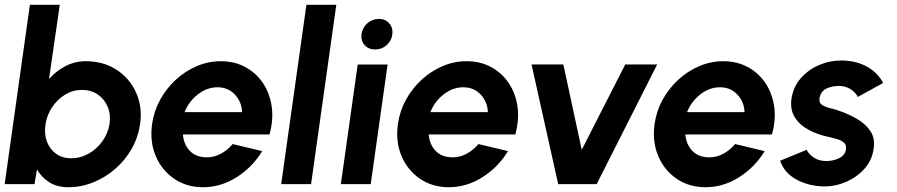

<svg xmlns="http://www.w3.org/2000/svg" viewBox="-30 -770 3750 803"><path d="M329.5 -514Q402 -514 457 -478.5Q512 -443 539 -383.2Q566 -323.5 556 -251Q548 -196 521 -148.2Q494 -100.5 452.5 -64.2Q411 -28 360.5 -7.5Q310 13 255.5 13Q208.5 13 176 -7.8Q143.5 -28.5 124.5 -61.5L114.5 0H-10.5L95 -750H220L175 -439.5Q204 -472.5 243.2 -493.2Q282.5 -514 329.5 -514ZM268.5 -108Q306.5 -108 340.5 -127.2Q374.5 -146.5 398 -179Q421.5 -211.5 428 -251Q434 -290.5 420.5 -323Q407 -355.5 378.8 -374.8Q350.5 -394 313 -394Q275 -394 242.8 -374.5Q210.5 -355 188.5 -322.5Q166.5 -290 160.5 -251Q154 -211 166 -178.5Q178 -146 204.5 -127Q231 -108 268.5 -108Z M819 13Q750 13 698.2 -22.5Q646.5 -58 621.2 -117.8Q596 -177.5 606 -250.5Q613.5 -305 639.8 -352.8Q666 -400.5 705.5 -436.8Q745 -473 793.2 -493.5Q841.5 -514 893 -514Q951.5 -514 997 -489Q1042.5 -464 1070.8 -421Q1099 -378 1106.5 -323Q1114 -268 1097 -207.5H735Q738 -167 763.2 -139.8Q788.5 -112.5 834 -112Q864.5 -111.5 892.8 -126.5Q921 -141.5 943 -167.5L1066.5 -138Q1026.5 -71.5 960.2 -29.2Q894 13 819 13ZM742 -301H982.5Q980.5 -345 952 -375Q923.5 -405 879.5 -405Q835.5 -405 797.5 -375.2Q759.5 -345.5 742 -301Z M1146 0 1251.5 -750H1376.5L1271 0Z M1466 -500H1591L1520.5 0H1395.5ZM1539 -563Q1511.5 -563 1495 -581.2Q1478.5 -599.5 1482 -627Q1485.5 -654 1506.2 -672.5Q1527 -691 1554.5 -691Q1581.5 -691 1597.8 -672.5Q1614 -654 1611 -627Q1607.5 -599.5 1587 -581.2Q1566.5 -563 1539 -563Z M1847 13Q1778 13 1726.2 -22.5Q1674.5 -58 1649.2 -117.8Q1624 -177.5 1634 -250.5Q1641.5 -305 1667.8 -352.8Q1694 -400.5 1733.5 -436.8Q1773 -473 1821.2 -493.5Q1869.5 -514 1921 -514Q1979.5 -514 2025 -489Q2070.5 -464 2098.8 -421Q2127 -378 2134.5 -323Q2142 -268 2125 -207.5H1763Q1766 -167 1791.2 -139.8Q1816.5 -112.5 1862 -112Q1892.5 -111.5 1920.8 -126.5Q1949 -141.5 1971 -167.5L2094.5 -138Q2054.5 -71.5 1988.2 -29.2Q1922 13 1847 13ZM1770 -301H2010.5Q2008.5 -345 1980 -375Q1951.5 -405 1907.5 -405Q1863.5 -405 1825.5 -375.2Q1787.5 -345.5 1770 -301Z M2465.5 0H2304.5L2193 -500.5H2326L2403 -143.5L2585 -500.5H2718.5Z M2920.5 13Q2851.5 13 2799.8 -22.5Q2748 -58 2722.8 -117.8Q2697.5 -177.5 2707.5 -250.5Q2715 -305 2741.2 -352.8Q2767.5 -400.5 2807 -436.8Q2846.5 -473 2894.8 -493.5Q2943 -514 2994.5 -514Q3053 -514 3098.5 -489Q3144 -464 3172.2 -421Q3200.5 -378 3208 -323Q3215.5 -268 3198.5 -207.5H2836.5Q2839.5 -167 2864.8 -139.8Q2890 -112.5 2935.5 -112Q2966 -111.5 2994.2 -126.5Q3022.5 -141.5 3044.5 -167.5L3168 -138Q3128 -71.5 3061.8 -29.2Q2995.5 13 2920.5 13ZM2843.5 -301H3084Q3082 -345 3053.5 -375Q3025 -405 2981 -405Q2937 -405 2899 -375.2Q2861 -345.5 2843.5 -301Z M3400.5 9Q3342 5 3295.2 -22.5Q3248.5 -50 3233 -98L3344 -143.5Q3350 -128 3371.8 -112.2Q3393.5 -96.5 3426.5 -96.5Q3454 -96.5 3479 -108.2Q3504 -120 3508 -145Q3511 -163 3500 -173Q3489 -183 3471.2 -188Q3453.5 -193 3437 -197Q3391 -206.5 3353 -226.5Q3315 -246.5 3294.5 -278.8Q3274 -311 3280 -356Q3287 -405.5 3318.2 -441.8Q3349.5 -478 3394.5 -497.5Q3439.5 -517 3488.5 -517Q3548 -517 3594.2 -492.2Q3640.5 -467.5 3663.5 -423L3557.5 -364.5Q3550 -381.5 3530.2 -395Q3510.5 -408.5 3485.5 -410.5Q3452.5 -412 3427.2 -400Q3402 -388 3397.5 -359Q3394.5 -340.5 3407.8 -331.5Q3421 -322.5 3441 -317.8Q3461 -313 3478.5 -307Q3520.5 -292.5 3556.2 -271.5Q3592 -250.5 3611.5 -219.8Q3631 -189 3623.5 -146.5Q3617 -98 3583 -61.5Q3549 -25 3500.2 -6Q3451.5 13 3400.5 9Z"/></svg>

Font: Urbanist
Style: Bold Italic
Weight: 700
Italic angle: -8°
Designer: Corey Hu
Foundry: Corey Hu
Version: Version 1.330; ttfautohint (v1.8.4.7-5d5b)